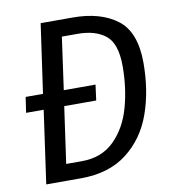

<svg xmlns="http://www.w3.org/2000/svg" viewBox="-78 -759 751 828"><g transform="rotate(-10 297.0 -344.5)"><path d="M562 -444Q562 -322 526.5 -222Q491 -122 412 -61Q333 0 211 0H58L103 -319H26L36 -387H112L155 -689H295Q417 -689 489.5 -634Q562 -579 562 -444ZM471 -445Q471 -544 426.5 -580Q382 -616 304 -616H235L203 -387H342L333 -319H193L158 -72H227Q314 -72 369 -126.5Q424 -181 447.5 -265.5Q471 -350 471 -445Z"/></g></svg>

Font: Fira Sans Condensed
Style: Italic
Weight: 400
Width: 3
Italic angle: -8°
Designer: bBox Type GmbH & Carrois Corporate GbR & Edenspiekermann AG
Foundry: bBox Type GmbH & Carrois Corporate GbR & Edenspiekermann AG
Version: Version 4.301